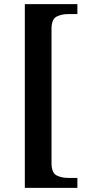

<svg xmlns="http://www.w3.org/2000/svg" viewBox="-20 -780 431 928"><path d="M100 128V-760H354V-712H311Q277 -712 253 -699.5Q229 -687 229 -640V8Q229 55 253 67.5Q277 80 311 80H354V128Z"/></svg>

Font: Noto Serif Hentaigana SemiBold
Style: Regular
Weight: 600
Designer: Kazuhiro Yamada
Foundry: nipponia
Version: Version 1.000; ttfautohint (v1.8.4.7-5d5b)